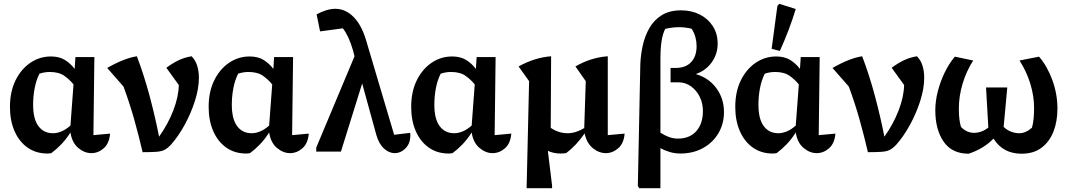

<svg xmlns="http://www.w3.org/2000/svg" viewBox="-20 -792 5583 1003"><path d="M248 8Q238 10 228 10Q168 10 124 -21Q80 -52 56 -107Q32 -162 32 -233Q32 -313 61 -372Q90 -431 138.5 -464Q187 -497 246 -497Q290 -497 319.5 -478.5Q349 -460 370 -432L374 -494H473L468 -86L555 -94Q551 -43 522 -17.5Q493 8 457 8Q421 8 388.5 -19.5Q356 -47 348 -100Q326 -65 300.5 -38.5Q275 -12 248 8ZM153 -245Q153 -171 180.5 -133.5Q208 -96 257 -96Q278 -96 301 -105.5Q324 -115 348 -136L364 -351Q345 -375 316.5 -395.5Q288 -416 240 -416Q212 -416 186 -407Q169 -373 161 -331Q153 -289 153 -245Z M725 3Q705 -83 681 -168.5Q657 -254 625 -340L540 -437Q629 -488 695 -498Q733 -398 762 -289Q791 -180 811 -78Q858 -144 885.5 -215.5Q913 -287 914 -348L849 -438Q880 -461 911.5 -476.5Q943 -492 981 -498Q1001 -478 1010 -449Q1019 -420 1019 -386Q1019 -330 998.5 -265.5Q978 -201 945 -140.5Q912 -80 873 -36Q856 -18 840 -9.5Q824 -1 797.5 1Q771 3 725 3Z M1286 8Q1276 10 1266 10Q1206 10 1162 -21Q1118 -52 1094 -107Q1070 -162 1070 -233Q1070 -313 1099 -372Q1128 -431 1176.5 -464Q1225 -497 1284 -497Q1328 -497 1357.5 -478.5Q1387 -460 1408 -432L1412 -494H1511L1506 -86L1593 -94Q1589 -43 1560 -17.5Q1531 8 1495 8Q1459 8 1426.5 -19.5Q1394 -47 1386 -100Q1364 -65 1338.5 -38.5Q1313 -12 1286 8ZM1191 -245Q1191 -171 1218.5 -133.5Q1246 -96 1295 -96Q1316 -96 1339 -105.5Q1362 -115 1386 -136L1402 -351Q1383 -375 1354.5 -395.5Q1326 -416 1278 -416Q1250 -416 1224 -407Q1207 -373 1199 -331Q1191 -289 1191 -245Z M2039 -88 2123 -98Q2127 -48 2101 -20Q2075 8 2042 8Q2013 8 1986.5 -15.5Q1960 -39 1946 -87L1872 -356L1761 0H1632V-21L1832 -498L1824 -529Q1802 -605 1771 -644L1652 -628L1634 -717Q1660 -731 1684.5 -738.5Q1709 -746 1732 -746Q1784 -746 1826 -704.5Q1868 -663 1892 -583Z M2344 8Q2334 10 2324 10Q2264 10 2220 -21Q2176 -52 2152 -107Q2128 -162 2128 -233Q2128 -313 2157 -372Q2186 -431 2234.5 -464Q2283 -497 2342 -497Q2386 -497 2415.5 -478.5Q2445 -460 2466 -432L2470 -494H2569L2564 -86L2651 -94Q2647 -43 2618 -17.5Q2589 8 2553 8Q2517 8 2484.5 -19.5Q2452 -47 2444 -100Q2422 -65 2396.5 -38.5Q2371 -12 2344 8ZM2249 -245Q2249 -171 2276.5 -133.5Q2304 -96 2353 -96Q2374 -96 2397 -105.5Q2420 -115 2444 -136L2460 -351Q2441 -375 2412.5 -395.5Q2384 -416 2336 -416Q2308 -416 2282 -407Q2265 -373 2257 -331Q2249 -289 2249 -245Z M2731 191 2744 -368 2689 -445Q2775 -492 2859 -498L2857 -124Q2899 -96 2945 -96Q2988 -96 3032 -123L3040 -368L2986 -445Q3068 -492 3155 -498V-86L3243 -94Q3239 -43 3209.5 -17.5Q3180 8 3145 8Q3109 8 3077 -18Q3045 -44 3034 -95Q2991 -32 2937 8Q2921 10 2908 10Q2872 10 2842 -4L2864 177V191Z M3319 191 3312 179 3325 -457Q3327 -506 3338 -555.5Q3349 -605 3373 -646.5Q3397 -688 3437.5 -713Q3478 -738 3538 -738Q3593 -738 3636 -716Q3679 -694 3704 -655Q3729 -616 3729 -564Q3729 -510 3698.5 -467Q3668 -424 3615 -405Q3683 -385 3722.5 -331Q3762 -277 3762 -207Q3762 -145 3733 -96Q3704 -47 3652.5 -18.5Q3601 10 3534 10Q3505 10 3478.5 2Q3452 -6 3430 -18V191ZM3430 -481V-99Q3451 -85 3474 -76.5Q3497 -68 3521 -68Q3583 -68 3617.5 -107Q3652 -146 3652 -212Q3652 -253 3635 -287Q3618 -321 3589 -341.5Q3560 -362 3523 -362H3483V-437H3509Q3562 -437 3590.5 -467.5Q3619 -498 3619 -551Q3619 -574 3613 -597Q3607 -620 3593 -642Q3558 -650 3530 -650Q3490 -650 3455 -641Q3442 -616 3436 -577.5Q3430 -539 3430 -481Z M4037 8Q4027 10 4017 10Q3957 10 3913 -21Q3869 -52 3845 -107Q3821 -162 3821 -233Q3821 -313 3850 -372Q3879 -431 3927.5 -464Q3976 -497 4035 -497Q4079 -497 4108.5 -478.5Q4138 -460 4159 -432L4163 -494H4262L4257 -86L4344 -94Q4340 -43 4311 -17.5Q4282 8 4246 8Q4210 8 4177.5 -19.5Q4145 -47 4137 -100Q4115 -65 4089.5 -38.5Q4064 -12 4037 8ZM3942 -245Q3942 -171 3969.5 -133.5Q3997 -96 4046 -96Q4067 -96 4090 -105.5Q4113 -115 4137 -136L4153 -351Q4134 -375 4105.5 -395.5Q4077 -416 4029 -416Q4001 -416 3975 -407Q3958 -373 3950 -331Q3942 -289 3942 -245ZM4054 -526 4011 -537 4041 -761 4051 -772 4137 -745Q4120 -689 4099 -634Q4078 -579 4054 -526Z M4514 3Q4494 -83 4470 -168.5Q4446 -254 4414 -340L4329 -437Q4418 -488 4484 -498Q4522 -398 4551 -289Q4580 -180 4600 -78Q4647 -144 4674.5 -215.5Q4702 -287 4703 -348L4638 -438Q4669 -461 4700.5 -476.5Q4732 -492 4770 -498Q4790 -478 4799 -449Q4808 -420 4808 -386Q4808 -330 4787.5 -265.5Q4767 -201 4734 -140.5Q4701 -80 4662 -36Q4645 -18 4629 -9.5Q4613 -1 4586.5 1Q4560 3 4514 3Z M5040 11Q4953 11 4909.5 -52Q4866 -115 4866 -216Q4866 -264 4879 -314.5Q4892 -365 4914.5 -412Q4937 -459 4968 -496L5064 -476Q5028 -420 5008.5 -354.5Q4989 -289 4989 -225Q4989 -191 4992 -168.5Q4995 -146 5000 -129Q5030 -98 5069 -98Q5088 -98 5108 -105.5Q5128 -113 5143 -126L5131 -335H5242L5223 -129Q5242 -111 5263.5 -103.5Q5285 -96 5304 -96Q5339 -96 5371 -125Q5377 -147 5379.5 -172Q5382 -197 5382 -228Q5382 -289 5363 -352.5Q5344 -416 5306 -476L5408 -496Q5451 -446 5477.5 -373.5Q5504 -301 5504 -225Q5504 -157 5483 -104Q5462 -51 5420.5 -20Q5379 11 5317 11Q5269 11 5232.5 -8Q5196 -27 5170 -68Q5119 -15 5040 11Z"/></svg>

Font: Piazzolla SemiBold
Style: Regular
Weight: 600
Designer: Juan Pablo del Peral
Foundry: Huerta Tipografica
Version: Version 1.330